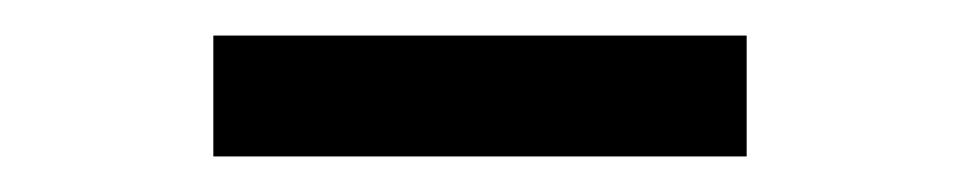

<svg xmlns="http://www.w3.org/2000/svg" viewBox="-20 -724 540 108"><path d="M100 -636V-704H400V-636Z"/></svg>

Font: Iosevka Curly
Style: Regular
Weight: 400
Monospace: yes
Designer: Belleve Invis
Foundry: Belleve Invis
Version: Version 22.1.2; ttfautohint (v1.8.4)